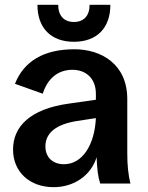

<svg xmlns="http://www.w3.org/2000/svg" viewBox="-20 -760 614 795"><path d="M202 15C287 15 357 -34 380 -109C382 -58 386 -27 395 0H520C511 -37 507 -76 507 -125V-350C507 -494 400 -556 288 -556C162 -556 79 -507 42 -413L157 -372C177 -435 220 -471 280 -471C338 -471 377 -433 377 -372V-347L265 -331C105 -309 34 -236 34 -141C34 -48 103 15 202 15ZM286 -587C381 -587 437 -644 437 -740H351C351 -695 327 -669 286 -669C245 -669 221 -695 221 -740H135C135 -644 191 -587 286 -587ZM168 -154C168 -207 209 -245 299 -259L377 -271C372 -160 321 -80 245 -80C198 -80 168 -109 168 -154Z"/></svg>

Font: Ronzino
Style: Bold
Weight: 700
Designer: Nunzio Mazzaferro
Foundry: Collletttivo
Version: Version 1.000;Glyphs 3.3 (3337)